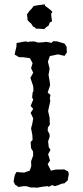

<svg xmlns="http://www.w3.org/2000/svg" viewBox="-20 -864 384 890"><path d="M122 5 109 1 101 -1H89L76 1L66 3L58 -3L50 -8L43 -23L46 -40L49 -54L57 -67L76 -65L92 -64L106 -69L118 -73L125 -95L124 -116L134 -144L133 -162L124 -177L122 -206L131 -215L130 -238L124 -269L130 -292L134 -315L122 -341L134 -359L122 -373L134 -402L129 -412L131 -434L135 -443L134 -464L121 -503L134 -527L124 -548L131 -571L119 -594L108 -596L98 -597L86 -599H68L55 -607L48 -611L51 -626L54 -639L56 -647L57 -665L71 -667L85 -670L99 -672L114 -669L115 -671L138 -672L156 -667H163L179 -668L194 -670L206 -668L219 -665L226 -673L247 -672L252 -670L266 -666L279 -662L289 -647V-637L290 -621L279 -605L262 -609L249 -612L211 -604L202 -578L210 -546L205 -517L211 -482L212 -468L201 -435L214 -424L211 -409L213 -396L209 -377L203 -349L210 -318L211 -286L202 -273L201 -259L210 -241V-229L203 -209L206 -182L214 -169L203 -149L212 -120L201 -103L216 -73L238 -78H262L277 -79L296 -69L299 -57L296 -41L294 -28L278 -14L268 -13L250 -6L235 -1L221 -6L207 2L201 -1L180 1L163 4L152 6L139 5ZM185 -729 174 -730 156 -731H146L142 -737L133 -741L125 -754L116 -762L108 -770L107 -782L105 -797L112 -807L116 -813L127 -824L136 -836L157 -840L167 -841L187 -844L189 -837L200 -829L209 -822L215 -817L223 -809L217 -800L218 -788L220 -774L221 -765L211 -760L205 -745L194 -738Z"/></svg>

Font: Winky Rough Light
Style: Regular
Weight: 300
Designer: Simon Atzbach
Foundry: typofactur
Version: Version 1.206; ttfautohint (v1.8.4.7-5d5b)